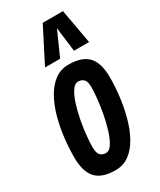

<svg xmlns="http://www.w3.org/2000/svg" viewBox="-202 -858 781 936"><g transform="rotate(-30 188.5 -390.0)"><path d="M158 10Q83 10 48.5 -27Q14 -64 14 -146Q14 -197 20.5 -253Q27 -309 41.5 -362Q56 -415 80 -458Q104 -501 137.5 -526Q171 -551 216 -551Q290 -551 325 -514.5Q360 -478 360 -396Q360 -343 353 -287Q346 -231 331.5 -178Q317 -125 293.5 -82.5Q270 -40 236.5 -15Q203 10 158 10ZM159 -86Q179 -86 194.5 -110.5Q210 -135 222 -173.5Q234 -212 242 -255Q250 -298 254 -336.5Q258 -375 258 -398Q258 -432 246 -444Q234 -456 215 -456Q195 -456 179 -431Q163 -406 151 -367.5Q139 -329 131 -286Q123 -243 119.5 -205Q116 -167 116 -146Q116 -111 127.5 -98.5Q139 -86 159 -86ZM110 -596 209 -790H323L358 -596H273L256 -733L195 -596Z"/></g></svg>

Font: Georama Condensed SemiBold
Style: Italic
Weight: 600
Width: 3
Italic angle: -9°
Designer: Jean-Baptiste Levee
Foundry: Production Type
Version: Version 1.000